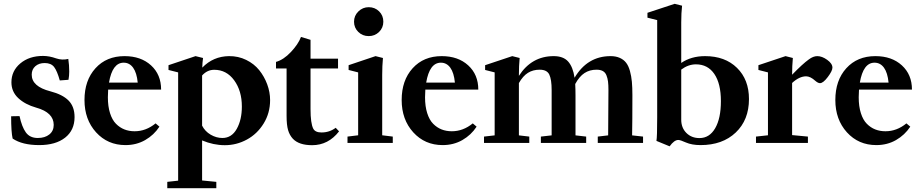

<svg xmlns="http://www.w3.org/2000/svg" viewBox="-20 -746 4792 1002"><path d="M184.6 11.2Q96.2 11.2 45.9 -22.9Q38.1 -56.6 38.1 -139.2L82 -140.1Q93.8 -84.5 114.7 -55.2Q135.7 -25.9 177.2 -25.9Q214.4 -25.9 237.3 -44.2Q260.3 -62.5 260.3 -94.2Q260.3 -158.7 169.4 -184.1Q110.8 -200.7 75.2 -234.1Q39.6 -267.6 39.6 -316.4Q39.6 -376 85.9 -415Q132.3 -454.1 204.6 -454.1Q237.3 -454.1 272.9 -441.4Q304.2 -430.7 336.4 -438.5Q341.3 -406.2 341.3 -372.6Q341.3 -350.6 337.4 -329.6L292 -326.2Q278.3 -375.5 262.5 -396.2Q246.6 -417 213.4 -417Q183.1 -417 164.3 -400.4Q145.5 -383.8 145.5 -356.4Q145.5 -294.4 242.7 -269.5Q306.6 -252.9 337.9 -221.2Q369.1 -189.5 369.1 -134.8Q369.1 -66.4 319.8 -27.6Q270.5 11.2 184.6 11.2Z M634.8 11.2Q542 11.2 481.4 -55.4Q420.9 -122.1 420.9 -224.1Q420.9 -326.7 478.3 -389.9Q535.6 -453.1 629.9 -453.1Q715.3 -453.1 768.1 -405Q820.8 -356.9 820.8 -278.3H544.4Q543 -258.8 543 -238.3Q543 -190.9 554.2 -155.5Q565.4 -120.1 585.2 -100.1Q605 -80.1 629.2 -70.6Q653.3 -61 682.6 -61Q741.7 -61 792 -102.1L812 -85Q783.7 -41.5 737.8 -15.1Q691.9 11.2 634.8 11.2ZM625.5 -418.9Q566.4 -418.9 548.8 -314.9H698.7Q693.8 -366.2 674.8 -392.6Q655.8 -418.9 625.5 -418.9Z M853 236.3V203.1L909.7 196.8V-368.2L859.4 -380.9V-405.8L1000.5 -453.1L1039.6 -443.4Q1036.1 -418.5 1035.6 -393.1Q1092.8 -452.1 1175.3 -453.1Q1223.6 -453.6 1264.9 -433.3Q1306.2 -413.1 1332.8 -379.9Q1359.4 -346.7 1374.5 -305.9Q1389.6 -265.1 1389.6 -223.6Q1389.6 -156.2 1356 -101.6Q1322.3 -46.9 1268.3 -17.6Q1214.4 11.7 1153.3 11.7Q1093.8 11.7 1034.7 -13.2V195.8L1108.9 203.1V236.3ZM1098.1 -381.8Q1061.5 -381.8 1034.7 -352.1V-90.3Q1049.8 -60.5 1079.3 -43.2Q1108.9 -25.9 1140.6 -25.9Q1189 -25.9 1215.6 -73.5Q1242.2 -121.1 1242.2 -189.9Q1242.2 -272 1202.1 -326.9Q1162.1 -381.8 1098.1 -381.8Z M1608.9 11.7Q1540 11.7 1508.3 -22Q1491.2 -40.5 1483.4 -67.1Q1475.6 -93.8 1475.6 -141.6V-388.7H1420.4V-422.9Q1460 -434.1 1498 -474.4Q1536.1 -514.6 1550.8 -553.2L1600.6 -538.1V-439.9H1744.1V-388.7H1600.6V-176.3Q1600.6 -103 1614.7 -74.7Q1625 -54.7 1657.7 -54.7Q1699.7 -54.7 1731.9 -79.1L1749.5 -60.5Q1693.4 11.7 1608.9 11.7Z M1904.3 -557.6Q1872.1 -557.6 1849.9 -579.3Q1827.6 -601.1 1827.6 -632.8Q1827.6 -664.1 1850.3 -686.3Q1873 -708.5 1904.3 -708.5Q1936.5 -708.5 1958.5 -686.8Q1980.5 -665 1980.5 -632.8Q1980.5 -601.1 1958.3 -579.3Q1936 -557.6 1904.3 -557.6ZM1793.5 0V-33.2L1849.1 -40V-368.2L1799.3 -380.9V-405.8L1939.9 -453.1L1978.5 -443.4Q1974.6 -401.9 1974.6 -355.5V-40L2029.8 -33.2V0Z M2290 11.2Q2197.3 11.2 2136.7 -55.4Q2076.2 -122.1 2076.2 -224.1Q2076.2 -326.7 2133.5 -389.9Q2190.9 -453.1 2285.2 -453.1Q2370.6 -453.1 2423.3 -405Q2476.1 -356.9 2476.1 -278.3H2199.7Q2198.2 -258.8 2198.2 -238.3Q2198.2 -190.9 2209.5 -155.5Q2220.7 -120.1 2240.5 -100.1Q2260.3 -80.1 2284.4 -70.6Q2308.6 -61 2337.9 -61Q2397 -61 2447.3 -102.1L2467.3 -85Q2439 -41.5 2393.1 -15.1Q2347.2 11.2 2290 11.2ZM2280.8 -418.9Q2221.7 -418.9 2204.1 -314.9H2354Q2349.1 -366.2 2330.1 -392.6Q2311 -418.9 2280.8 -418.9Z M2505.9 0V-33.2L2561.5 -39.6V-368.2L2511.7 -380.9V-405.8L2653.3 -453.1L2691.9 -443.4Q2688 -401.9 2688 -355.5V-350.1Q2754.4 -453.1 2869.6 -453.1Q2919.9 -453.1 2945.1 -424.8Q2970.2 -396.5 2978.5 -340.3Q3045.4 -453.1 3166.5 -453.1Q3194.3 -453.1 3214.8 -443.8Q3235.4 -434.6 3247.8 -418.2Q3260.3 -401.9 3267.6 -375.2Q3274.9 -348.6 3277.6 -319.3Q3280.3 -290 3280.3 -249.5Q3280.3 -107.9 3278.8 -39.6L3335.9 -33.2V0H3099.6V-33.2L3153.8 -39.6Q3155.3 -153.8 3155.3 -275.9Q3155.3 -303.2 3153.1 -320.6Q3150.9 -337.9 3144.8 -353Q3138.7 -368.2 3126 -375.2Q3113.3 -382.3 3093.3 -382.3Q3057.1 -382.3 3030.3 -364.7Q3003.4 -347.2 2981.9 -307.6Q2983.4 -281.2 2983.4 -249.5V-39.6L3039.1 -33.2V0H2802.7V-33.2L2858.9 -39.6V-275.9Q2858.9 -331.1 2846.7 -356.7Q2834.5 -382.3 2796.4 -382.3Q2761.7 -382.3 2735.4 -366Q2709 -349.6 2688 -312.5V-39.6L2742.2 -33.2V0Z M3474.6 17.6 3405.8 -10.7Q3409.7 -31.2 3409.7 -134.8V-641.1L3358.9 -653.8V-679.2L3501 -726.1L3539.6 -716.3Q3535.2 -678.7 3535.2 -629.4V-417.5Q3586.9 -453.1 3659.7 -453.1Q3763.7 -453.1 3826.2 -391.8Q3888.7 -330.6 3888.7 -229Q3888.7 -120.1 3819.6 -54.4Q3750.5 11.2 3636.2 11.2Q3590.8 11.2 3559.6 -2.4Q3530.3 -15.6 3520 -15.6Q3498.5 -15.6 3474.6 17.6ZM3535.2 -121.1Q3535.2 -79.1 3562 -52.2Q3588.9 -25.4 3630.4 -25.4Q3682.6 -25.4 3712.4 -76.9Q3742.2 -128.4 3742.2 -218.3Q3742.2 -309.6 3708 -359.9Q3673.8 -410.2 3611.8 -410.2Q3571.8 -410.2 3535.2 -382.8Z M3925.3 0V-33.2L3987.8 -40V-368.2L3938 -380.9V-405.8L4079.6 -453.1L4117.7 -443.4Q4113.8 -401.9 4113.8 -356Q4168.5 -412.6 4201.2 -436Q4224.1 -453.1 4245.1 -453.1Q4270 -453.1 4297.1 -433.6Q4324.2 -414.1 4324.2 -393.1Q4324.2 -376 4300 -344Q4275.9 -312 4259.3 -312Q4249 -312 4234.9 -324.2Q4209 -347.7 4187 -347.7Q4151.4 -347.7 4113.8 -313V-41L4196.3 -33.2V0Z M4553.2 11.2Q4460.4 11.2 4399.9 -55.4Q4339.4 -122.1 4339.4 -224.1Q4339.4 -326.7 4396.7 -389.9Q4454.1 -453.1 4548.3 -453.1Q4633.8 -453.1 4686.5 -405Q4739.3 -356.9 4739.3 -278.3H4462.9Q4461.4 -258.8 4461.4 -238.3Q4461.4 -190.9 4472.7 -155.5Q4483.9 -120.1 4503.7 -100.1Q4523.4 -80.1 4547.6 -70.6Q4571.8 -61 4601.1 -61Q4660.2 -61 4710.4 -102.1L4730.5 -85Q4702.1 -41.5 4656.2 -15.1Q4610.4 11.2 4553.2 11.2ZM4543.9 -418.9Q4484.9 -418.9 4467.3 -314.9H4617.2Q4612.3 -366.2 4593.3 -392.6Q4574.2 -418.9 4543.9 -418.9Z"/></svg>

Font: Elstob 10pt
Style: Bold
Weight: 700
Designer: Peter S. Baker
Version: Version 1.015